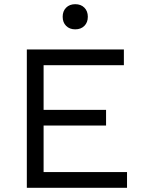

<svg xmlns="http://www.w3.org/2000/svg" viewBox="-20 -896 678 916"><path d="M108 0ZM586 -75V0H150H108V-660H188H571V-585H188V-372H486V-297H188V-75ZM399 -816Q399 -789 382.5 -772.5Q366 -756 339 -756Q312 -756 295.5 -772.5Q279 -789 279 -816Q279 -843 295.5 -859.5Q312 -876 339 -876Q366 -876 382.5 -859.5Q399 -843 399 -816Z"/></svg>

Font: Work Sans
Style: Regular
Weight: 400
Designer: Wei Huang
Foundry: Wei Huang
Version: Version 1.500; ttfautohint (v1.6)